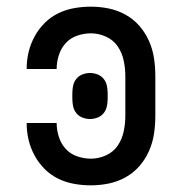

<svg xmlns="http://www.w3.org/2000/svg" viewBox="-20 -548 540 576"><path d="M253 8Q227 8 202 3.5Q177 -1 154.5 -12Q132 -23 114 -41Q96 -59 84 -81Q72 -103 66 -127.5Q60 -152 60 -178V-179H150V-178Q150 -158 156.5 -137.5Q163 -117 177 -101.5Q191 -86 211.5 -79Q232 -72 253 -72Q276 -72 298 -82Q320 -92 333 -111Q346 -130 351 -153.5Q356 -177 356 -200V-320Q356 -343 351 -366.5Q346 -390 333 -409Q320 -428 298 -438Q276 -448 253 -448Q232 -448 211.5 -441Q191 -434 177 -418.5Q163 -403 156.5 -382.5Q150 -362 150 -342V-341H60V-342Q60 -368 66 -392.5Q72 -417 84 -439Q96 -461 114 -479Q132 -497 154.5 -508Q177 -519 202 -523.5Q227 -528 253 -528Q280 -528 306.5 -522.5Q333 -517 356.5 -504Q380 -491 398 -470.5Q416 -450 427 -425Q438 -400 442 -373.5Q446 -347 446 -320V-200Q446 -173 442 -146.5Q438 -120 427 -95Q416 -70 398 -49.5Q380 -29 356.5 -16Q333 -3 306.5 2.5Q280 8 253 8ZM250 -191Q239 -191 228 -195Q217 -199 209.5 -208Q202 -217 199.5 -228.5Q197 -240 197 -252V-268Q197 -280 199.5 -291.5Q202 -303 209.5 -312Q217 -321 228 -325Q239 -329 250 -329Q261 -329 272 -325Q283 -321 290.5 -312Q298 -303 300.5 -291.5Q303 -280 303 -268V-252Q303 -240 300.5 -228.5Q298 -217 290.5 -208Q283 -199 272 -195Q261 -191 250 -191Z"/></svg>

Font: Iosevka Term Medium
Style: Regular
Weight: 500
Monospace: yes
Designer: Belleve Invis
Foundry: Belleve Invis
Version: Version 26.3.1